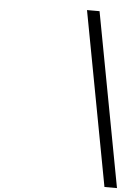

<svg xmlns="http://www.w3.org/2000/svg" viewBox="-62 -867 734 1035"><g transform="rotate(5 305.5 -349.0)"><path d="M366.2 -819.8H434.1L610.8 122.1H543Z"/></g></svg>

Font: Trueno Light
Style: Italic
Weight: 300
Designer: Julieta Ulanovsky
Foundry: Julieta Ulanovsky
Version: Version 3.001b | FøM Fix